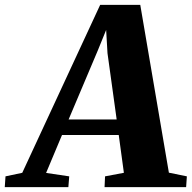

<svg xmlns="http://www.w3.org/2000/svg" viewBox="-100 -765 784 785"><path d="M-80.5 0 -77.5 -44 -9 -58.5 309.5 -745H473.5L590.5 -59L664 -44L661 0H327.5L329.5 -44L406.5 -58.5L385.5 -213H153.5L88.5 -58L183 -44L179.5 0ZM180.5 -276.5H377L339.5 -547.5L334 -642.5L300 -559Z"/></svg>

Font: Merriweather 48pt Black
Style: Italic
Weight: 900
Italic angle: -7.8°
Version: Version 2.101